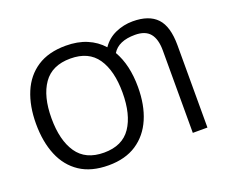

<svg xmlns="http://www.w3.org/2000/svg" viewBox="-119 -912 1313 1110"><g transform="rotate(-20 537.5 -357.5)"><path d="M688 -358Q688 -247 652.5 -164.5Q617 -82 547.5 -36Q478 10 375 10Q269 10 199.5 -36Q130 -82 95.5 -165Q61 -248 61 -359Q61 -468 95.5 -550.5Q130 -633 200 -679Q270 -725 376 -725Q449 -725 505 -701.5Q561 -678 600 -634Q631 -680 681.5 -702.5Q732 -725 788 -725Q888 -725 936.5 -673.5Q985 -622 985 -507V0H895V-507Q895 -577 866 -612Q837 -647 774 -647Q672 -647 635 -586Q688 -494 688 -358ZM156 -358Q156 -223 209 -145.5Q262 -68 375 -68Q488 -68 540.5 -145.5Q593 -223 593 -358Q593 -493 540.5 -569.5Q488 -646 376 -646Q263 -646 209.5 -569.5Q156 -493 156 -358Z"/></g></svg>

Font: Apis
Style: Regular
Weight: 400
Designer: Monotype Design Team
Foundry: Monotype Imaging Inc.
Version: Version 2.000; build 0001